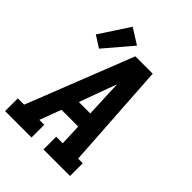

<svg xmlns="http://www.w3.org/2000/svg" viewBox="-242 -961 1079 1079"><g transform="rotate(45 298.0 -421.0)"><path d="M-4 0V-101H46L103 -245L296 -735H434L475 -101H512V0H301V-101H353L348 -229H215L167 -101H206V0ZM344 -329 337 -490Q337 -505 336 -520.5Q335 -536 335 -551Q329 -536 323.5 -520.5Q318 -505 312 -490L253 -329ZM121 -621 52 -665 168 -842 260 -784Z"/></g></svg>

Font: Iosevka Slab Extended
Style: Bold Italic
Weight: 700
Width: 7
Italic angle: -9°
Monospace: yes
Designer: Belleve Invis
Foundry: Belleve Invis
Version: Version 11.1.0; ttfautohint (v1.8.3)